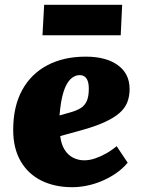

<svg xmlns="http://www.w3.org/2000/svg" viewBox="-20 -766 592 800"><path d="M337 -530Q422 -530 471 -494.5Q520 -459 520 -395Q520 -364 510 -339Q500 -314 476.5 -294Q453 -274 414.5 -256.5Q376 -239 318 -223L231 -199Q235 -165 249 -142.5Q263 -120 284.5 -109Q306 -98 331 -98Q353 -98 376.5 -106Q400 -114 423 -127Q446 -140 466 -157L512 -88Q490 -62 462 -43Q434 -24 402.5 -11Q371 2 340 8Q309 14 281 14Q208 14 152.5 -13.5Q97 -41 66 -94.5Q35 -148 35 -225Q35 -322 72 -390Q109 -458 177 -494Q245 -530 337 -530ZM350 -396Q350 -416 345.5 -428.5Q341 -441 332.5 -447Q324 -453 312 -453Q291 -453 273.5 -436Q256 -419 244.5 -382.5Q233 -346 228 -285L274 -298Q299 -305 316 -315.5Q333 -326 341.5 -345Q350 -364 350 -396ZM164 -746H489L483 -619H157Z"/></svg>

Font: Literata 18pt ExtraBold
Style: Italic
Weight: 800
Italic angle: -2°
Designer: Latin by Veronika Burian and Jose Scaglione. Greek by Irene Vlachou. Cyrillic by Vera Evstafieva
Foundry: TypeTogether
Version: Version 3.103;gftools[0.9.29]